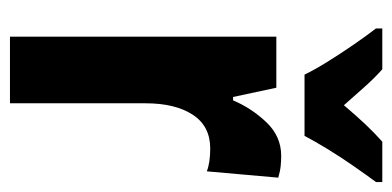

<svg xmlns="http://www.w3.org/2000/svg" viewBox="-226 -580 806 395"><g transform="rotate(90 177.5 -383.0)"><path d="M301 -558Q311 -558 321.5 -557Q332 -556 346 -552L333 -405Q315 -412 286 -412Q240 -412 216.5 -376Q193 -340 193 -279V0H56V-548H161L180 -459H187Q203 -497 232 -527.5Q261 -558 301 -558ZM134 -606Q125 -625 108 -652.5Q91 -680 72 -707.5Q53 -735 39 -753V-766H123Q139 -752 157.5 -731.5Q176 -711 197 -687Q219 -713 236.5 -731.5Q254 -750 272 -766H355V-753Q341 -734 322.5 -707.5Q304 -681 287.5 -654Q271 -627 260 -606Z"/></g></svg>

Font: Noto Sans Bengali ExtraCondensed
Style: Bold
Weight: 700
Width: 2
Designer: Joana Ranito - Universal Thirst; Jelle Bosma - Monotype Design Team
Foundry: Universal Thirst ehf.
Version: Version 3.000; ttfautohint (v1.8.4.7-5d5b)